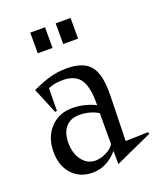

<svg xmlns="http://www.w3.org/2000/svg" viewBox="-121 -691 668 793"><g transform="rotate(-20 212.5 -294.5)"><path d="M27.8 -115.2Q27.8 -179.7 65.2 -219.7Q102.5 -259.8 161.1 -259.8Q214.4 -259.8 263.2 -235.8Q264.6 -314.5 241.7 -348.1Q218.8 -381.8 164.1 -381.8Q124.5 -381.8 100.1 -369.1L99.1 -271L90.8 -269L43.9 -381.8Q89.4 -403.3 124 -412.6Q158.7 -421.9 195.8 -421.9Q270 -421.9 300.3 -383.8Q330.6 -345.7 328.1 -253.9L323.2 -56.2L422.9 -59.1L424.8 -50.8L262.2 22.9V-35.2Q214.4 20 151.9 20Q95.7 20 61.8 -17.1Q27.8 -54.2 27.8 -115.2ZM98.1 -129.9Q98.1 -83 121.1 -53Q144 -22.9 179.2 -22.9Q202.6 -22.9 227.5 -35.4Q252.4 -47.9 262.2 -64.9V-201.2Q225.6 -223.1 179.2 -223.1Q141.1 -223.1 119.6 -198.7Q98.1 -174.3 98.1 -129.9ZM106 -521V-611.8H170.9V-521ZM217.8 -521V-611.8H283.2V-521Z"/></g></svg>

Font: Halibut Cnd
Style: Regular
Weight: 400
Width: 3
Designer: Matteo Maggi
Foundry: Collletttivo
Version: Version 3.080 | FøM Fix